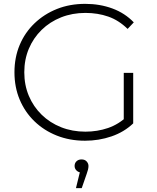

<svg xmlns="http://www.w3.org/2000/svg" viewBox="-20 -725 813 996"><path d="M421 5Q342 5 275 -21.5Q208 -48 158.5 -96Q109 -144 82 -208.5Q55 -273 55 -350Q55 -427 82 -491.5Q109 -556 159 -604Q209 -652 275.5 -678.5Q342 -705 422 -705Q498 -705 563 -681Q628 -657 674 -609L642 -575Q596 -620 541.5 -639Q487 -658 423 -658Q355 -658 297 -635Q239 -612 196 -570Q153 -528 129.5 -472Q106 -416 106 -350Q106 -284 129.5 -228Q153 -172 196 -130Q239 -88 297 -65Q355 -42 423 -42Q485 -42 540.5 -61Q596 -80 642 -124L671 -85Q624 -40 558.5 -17.5Q493 5 421 5ZM671 -85 622 -91V-347H671ZM374 251 399 149 403 170Q388 170 377.5 160Q367 150 367 136Q367 121 377 111.5Q387 102 403 102Q420 102 429.5 112.5Q439 123 439 136Q439 145 436.5 155Q434 165 430 176L404 251Z"/></svg>

Font: Montserrat Thin Light
Style: Regular
Weight: 300
Version: Version 9.000